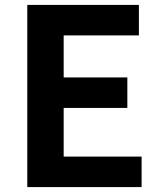

<svg xmlns="http://www.w3.org/2000/svg" viewBox="-20 -761 655 781"><path d="M91 -741H545V-617H239V-446H498V-322H239V-124H556V0H91Z"/></svg>

Font: Merged Yaku Han JP
Style: Bold
Weight: 700
Designer: Ryoko NISHIZUKA 西塚涼子 (kana, bopomofo & ideographs); Paul D. Hunt (Latin, Greek & Cyrillic); Sandoll Communications 산돌커뮤니
Foundry: Adobe
Version: Version 2.004